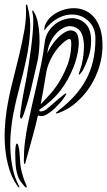

<svg xmlns="http://www.w3.org/2000/svg" viewBox="-23 -512 471 845"><path d="M428 -303Q427 -260 413 -215.5Q399 -171 374 -132Q349 -93 314.5 -62.5Q280 -32 238 -16Q225 -11 223 -14Q223 -17 226.5 -19Q230 -21 235 -26Q274 -56 304 -89Q334 -122 355 -160.5Q376 -199 386.5 -244Q397 -289 397 -342Q397 -389 368.5 -417.5Q340 -446 299 -448Q267 -450 233.5 -432.5Q200 -415 172 -378Q171 -397 182 -415Q193 -433 211.5 -446.5Q230 -460 254 -468Q278 -476 303 -476Q327 -476 350 -466.5Q373 -457 391 -436Q409 -415 419 -382.5Q429 -350 428 -303ZM143 -247Q129 -184 113.5 -119.5Q98 -55 78 0Q76 2 73.5 7Q71 12 69 10Q68 10 66 5Q65 3 65 0Q66 -13 69 -33Q72 -53 75.5 -74Q79 -95 83 -115.5Q87 -136 90 -151Q91 -157 95 -178.5Q99 -200 103.5 -229Q108 -258 112.5 -291.5Q117 -325 120 -357Q123 -389 123.5 -415Q124 -441 120 -455Q119 -459 119 -462.5Q119 -466 120 -466Q122 -466 124 -463Q126 -460 127 -458Q138 -440 143.5 -413Q149 -386 150.5 -356Q152 -326 149.5 -297Q147 -268 143 -247ZM179 -184Q173 -146 167.5 -115.5Q162 -85 156 -53Q179 -77 196.5 -96.5Q214 -116 227.5 -136Q241 -156 252.5 -178Q264 -200 275 -229Q284 -254 288 -283Q292 -312 290 -330Q290 -336 286.5 -339Q283 -342 274 -338Q265 -333 251 -320.5Q237 -308 222.5 -288.5Q208 -269 196 -242.5Q184 -216 179 -184ZM186 -277Q190 -290 203 -310Q216 -330 233 -347Q250 -364 269 -373.5Q288 -383 305 -374Q317 -368 321 -349.5Q325 -331 323 -308Q321 -285 314.5 -259.5Q308 -234 300 -215Q277 -158 242.5 -113Q208 -68 150 -29Q149 -24 152.5 -22.5Q156 -21 161.5 -22Q167 -23 173.5 -26Q180 -29 185 -34Q196 -43 209.5 -55Q223 -67 236 -78Q249 -89 258 -95.5Q267 -102 269 -101Q270 -100 267 -94.5Q264 -89 259 -82Q254 -75 249 -68.5Q244 -62 242 -60Q229 -46 218.5 -35.5Q208 -25 193 -15Q181 -6 169.5 -2.5Q158 1 144 -4Q133 46 117.5 100Q102 154 91 196Q88 212 85 210Q83 208 82.5 203Q82 198 82 192Q82 150 87 111Q92 72 100 32.5Q108 -7 117.5 -47.5Q127 -88 137 -132Q148 -180 157.5 -225.5Q167 -271 174 -327Q177 -351 189 -371Q201 -391 218 -404.5Q235 -418 255.5 -425Q276 -432 296 -432Q329 -431 353.5 -407.5Q378 -384 378 -332Q378 -294 366.5 -261Q355 -228 341 -201Q339 -198 332.5 -190Q326 -182 324 -184Q323 -185 325.5 -193Q328 -201 330 -206Q336 -222 341 -249Q346 -276 346.5 -304Q347 -332 339.5 -356Q332 -380 312 -390Q288 -402 265.5 -393.5Q243 -385 225.5 -366Q208 -347 197 -322.5Q186 -298 186 -277ZM98 -485Q113 -432 109.5 -373.5Q106 -315 93 -253.5Q80 -192 63 -129Q46 -66 34 -3Q28 31 24.5 70.5Q21 110 23 151Q25 192 33.5 231.5Q42 271 60 305Q64 313 61.5 313Q59 313 54 307Q30 273 17.5 231.5Q5 190 0.5 146.5Q-4 103 -2 59Q0 15 6 -25Q16 -88 31.5 -149Q47 -210 61 -268Q75 -326 84.5 -380.5Q94 -435 91 -485Q91 -492 93 -492Q94 -493 96 -490Q98 -487 98 -485ZM94 313Q91 314 87 310L83 306Q72 293 63 279Q54 265 48 232Q46 219 45 200Q44 181 44 163Q44 145 46 132Q48 119 52 120Q56 120 59 134Q62 148 63 162Q65 181 65.5 196.5Q66 212 69 228Q73 248 79 267Q85 286 93 303Q94 305 94.5 309Q95 313 94 313Z"/></svg>

Font: Akronim
Style: Regular
Weight: 400
Designer: Grzegorz Klimczewski
Foundry: Fonty.PL
Version: Version 1.001